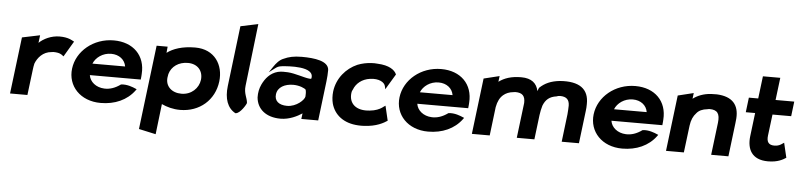

<svg xmlns="http://www.w3.org/2000/svg" viewBox="-52 -1050 6650 1597"><g transform="rotate(5 3273.0 -251.5)"><path d="M535 -466 527 -470C516 -475 486 -498 412 -498C342 -498 278 -466 241 -430L249 -494L100 -463L42 10H187L213 -201C215 -220 218 -237 222 -255C241 -305 285 -358 356 -363C361 -363 366 -365 371 -365C425 -365 441 -349 449 -343L458 -336Z M690 -200H1115L1116 -210C1117 -222 1119 -235 1119 -247C1130 -401 1027 -505 864 -505C694 -505 556 -388 538 -241C520 -95 629 23 799 23C917 23 1018 -21 1081 -107L1088 -117L1078 -121C1056 -131 1005 -152 955 -145C908 -111 864 -97 819 -99C749 -102 698 -145 690 -200ZM976 -297H703C724 -349 781 -392 852 -392C919 -392 967 -353 976 -297Z M1767 -241C1784 -380 1706 -505 1544 -505C1436 -505 1359 -478 1309 -440C1310 -453 1312 -474 1313 -482L1314 -492H1222L1136 211L1278 242L1308 -12C1351 8 1404 23 1462 23C1626 23 1748 -85 1767 -241ZM1335 -237C1335 -240 1340 -266 1340 -266C1358 -330 1417 -372 1494 -372C1577 -372 1623 -315 1614 -241C1605 -171 1545 -112 1462 -112C1380 -112 1326 -164 1335 -237Z M1923 10H1925C1963 10 2012 -74 2012 -83C2009 -127 1980 -159 1988 -224L2049 -745L1902 -714L1841 -210C1828 -104 1856 -26 1923 10Z M2284 -476C2250 -464 2222 -430 2204 -403L2170 -353L2219 -390C2236 -403 2248 -410 2277 -413C2324 -418 2552 -438 2528 -333C2528 -331 2527 -328 2509 -330C2468 -334 2391 -363 2329 -367C2299 -369 2275 -369 2246 -363C2181 -346 2143 -298 2118 -246C2102 -212 2095 -176 2096 -137C2104 -41 2179 23 2301 23C2375 23 2441 -11 2480 -37L2474 10H2615L2655 -320C2659 -354 2661 -384 2661 -415C2657 -490 2541 -505 2433 -505C2366 -505 2322 -494 2284 -476ZM2346 -88C2277 -88 2239 -121 2246 -176C2253 -236 2312 -267 2383 -267C2434 -267 2480 -247 2489 -235C2493 -219 2494 -198 2492 -179C2489 -151 2424 -88 2346 -88Z M2870 -242C2871 -252 2874 -262 2880 -271C2899 -322 2947 -363 3014 -372C3090 -383 3137 -353 3143 -321L3148 -297L3226 -427C3211 -464 3163 -499 3066 -503C3050 -505 3031 -505 3016 -504C2976 -502 2937 -494 2899 -479C2807 -439 2732 -353 2718 -241C2714 -205 2716 -171 2724 -140C2749 -49 2826 16 2951 22C2965 23 2982 23 2996 22C3102 18 3163 -19 3191 -38L3162 -161L3150 -153C3145 -149 3139 -145 3135 -142C3116 -129 3082 -113 3035 -109C2923 -96 2859 -151 2870 -242Z M3424 -200H3849L3850 -210C3851 -222 3853 -235 3853 -247C3864 -401 3761 -505 3598 -505C3428 -505 3290 -388 3272 -241C3254 -95 3363 23 3533 23C3651 23 3752 -21 3815 -107L3822 -117L3812 -121C3790 -131 3739 -152 3689 -145C3642 -111 3598 -97 3553 -99C3483 -102 3432 -145 3424 -200ZM3710 -297H3437C3458 -349 3515 -392 3586 -392C3653 -392 3701 -353 3710 -297Z M4080 -441 4086 -489 3955 -457 3898 10H4047L4076 -229C4085 -278 4103 -311 4129 -333C4149 -350 4177 -363 4213 -366C4218 -366 4223 -368 4228 -368C4288 -368 4311 -342 4309 -284L4273 10H4420L4445 -195C4449 -224 4454 -248 4462 -275C4482 -326 4514 -354 4573 -362C4580 -365 4589 -368 4601 -368C4656 -368 4679 -343 4680 -295C4679 -273 4679 -248 4676 -222L4648 10H4792L4825 -260C4828 -281 4829 -301 4829 -320C4832 -446 4752 -505 4588 -492C4516 -484 4465 -462 4421 -420C4418 -411 4413 -402 4410 -392C4397 -456 4353 -495 4267 -495C4184 -495 4126 -475 4080 -441Z M5045 -200H5470L5471 -210C5472 -222 5474 -235 5474 -247C5485 -401 5382 -505 5219 -505C5049 -505 4911 -388 4893 -241C4875 -95 4984 23 5154 23C5272 23 5373 -21 5436 -107L5443 -117L5433 -121C5411 -131 5360 -152 5310 -145C5263 -111 5219 -97 5174 -99C5104 -102 5053 -145 5045 -200ZM5331 -297H5058C5079 -349 5136 -392 5207 -392C5274 -392 5322 -353 5331 -297Z M6040 10 6074 -270C6076 -283 6077 -296 6078 -309C6086 -423 6030 -489 5900 -495H5899C5884 -495 5867 -495 5851 -494C5788 -490 5738 -469 5701 -441L5707 -489L5576 -457L5519 10H5668L5696 -216C5702 -263 5718 -298 5742 -323C5761 -347 5791 -361 5832 -365C5838 -366 5843 -368 5850 -368C5916 -368 5938 -336 5929 -260L5896 10Z M6521 -20 6492 -143 6480 -135C6463 -123 6445 -112 6413 -112C6366 -112 6346 -136 6353 -191L6375 -368H6531L6546 -491H6390L6413 -678H6268L6245 -491H6167L6152 -368H6230L6206 -171C6194 -67 6233 23 6371 23C6454 23 6496 -4 6521 -20Z"/></g></svg>

Font: Bluebird
Style: SfBdExtObl
Weight: 700
Designer: Jasper
Foundry: Cannot Into Space Fonts
Version: Version 0.98